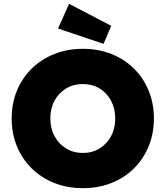

<svg xmlns="http://www.w3.org/2000/svg" viewBox="-20 -973 865 1003"><path d="M413 10Q332 10 264 -17Q196 -44 146 -93Q96 -142 68.5 -208.5Q41 -275 41 -354Q41 -433 68.5 -499.5Q96 -566 146 -615Q196 -664 264 -691Q332 -718 413 -718Q494 -718 562 -691Q630 -664 679.5 -615Q729 -566 756.5 -499.5Q784 -433 784 -354Q784 -275 756.5 -208.5Q729 -142 679.5 -93Q630 -44 562 -17Q494 10 413 10ZM413 -174Q462 -174 500 -197.5Q538 -221 560 -261.5Q582 -302 582 -354Q582 -406 560 -447Q538 -488 500 -511Q462 -534 413 -534Q364 -534 325.5 -511Q287 -488 265 -447.5Q243 -407 243 -354Q243 -302 265 -261.5Q287 -221 325.5 -197.5Q364 -174 413 -174ZM521 -744 283 -824 341 -953 561 -838Z"/></svg>

Font: Lexend Deca ExtraBold
Style: Regular
Weight: 800
Designer: Bonnie Shaver-Troup, Thomas Jockin
Foundry: Lexend
Version: Version 1.008; ttfautohint (v1.8.4.7-5d5b)